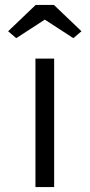

<svg xmlns="http://www.w3.org/2000/svg" viewBox="-20 -760 365 780"><path d="M124 0V-522H200V0ZM46 -605 13 -633 125 -740H199L311 -633L278 -605L147 -690H177Z"/></svg>

Font: Lexend Exa Light
Style: Regular
Weight: 300
Designer: Bonnie Shaver-Troup, Thomas Jockin
Foundry: Lexend
Version: Version 1.007